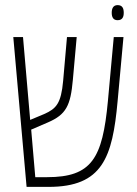

<svg xmlns="http://www.w3.org/2000/svg" viewBox="-20 -731 534 751"><path d="M440 -652C459 -652 464 -665 464 -681C464 -698 459 -711 440 -711C423 -711 417 -698 417 -681C417 -664 423 -652 440 -652ZM84 0H170C381 0 420 -115 440 -335L463 -586H425L402 -335C381 -111 339 -38 164 -38H118L102 -224L167 -252C239 -283 256 -318 265 -419L280 -586H242L227 -415C219 -326 200 -306 153 -285L98 -262L70 -586H32Z"/></svg>

Font: Noto Sans Hebrew ExtraCondensed ExtraLight
Style: Regular
Weight: 200
Width: 2
Designer: Monotype Design Team
Foundry: Monotype Imaging Inc.
Version: Version 2.004